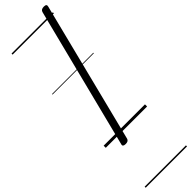

<svg xmlns="http://www.w3.org/2000/svg" viewBox="-440 -927 1275 1275"><g transform="rotate(-45 197.0 -289.5)"><path d="M112 76Q84 76 89 57L340 -934Q345 -954 372 -954Q399 -954 393 -934L143 57Q138 76 112 76ZM0 365H388V375H0ZM0 -20H388V0H0ZM0 -505H388V-500H0ZM0 -885H388V-875H0Z"/></g></svg>

Font: Playwrite IS Guides
Style: Regular
Weight: 400
Designer: Veronika Burian, José Scaglione
Foundry: TypeTogether
Version: Version 1.003